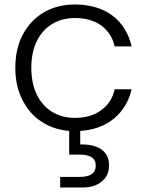

<svg xmlns="http://www.w3.org/2000/svg" viewBox="-20 -574 653 852"><path d="M313 -51C313 -51 313 -51 313 -51C276 -51 243 -59 214 -76C185 -93 162 -118 145 -151C128 -184 119 -225 119 -273C119 -273 119 -273 119 -273C119 -321 128 -362 145 -395C162 -428 185 -452 214 -469C243 -486 276 -494 313 -494C313 -494 313 -494 313 -494C359 -494 398 -483 429 -461C460 -438 480 -407 489 -368C489 -368 564 -368 564 -368C564 -368 564 -368 564 -368C551 -425 523 -471 480 -504C436 -537 380 -554 313 -554C313 -554 313 -554 313 -554C262 -554 216 -543 176 -520C136 -497 105 -464 82 -422C59 -379 48 -330 48 -273C48 -273 48 -273 48 -273C48 -220 58 -173 79 -132C99 -91 127 -58 163 -35C199 -11 240 3 287 7C287 7 287 112 287 112C287 112 333 112 333 112C333 112 333 112 333 112C381 112 405 128 405 160C405 160 405 160 405 160C405 177 399 190 388 198C376 207 358 211 333 211C333 211 247 211 247 211C247 211 247 258 247 258C247 258 347 258 347 258C347 258 347 258 347 258C382 258 411 249 432 231C453 214 464 190 464 160C464 160 464 160 464 160C464 129 453 106 430 89C407 73 375 66 336 67C336 67 336 7 336 7C336 7 336 7 336 7C397 3 447 -16 487 -49C526 -82 552 -125 564 -178C564 -178 489 -178 489 -178C489 -178 489 -178 489 -178C480 -138 460 -107 429 -85C398 -62 359 -51 313 -51Z"/></svg>

Font: wox.body
Style: Regular
Weight: 500
Designer: Ninad Kale (Devanagari), Jonny Pinhorn (Latin)
Foundry: Indian Type Foundry
Version: ""